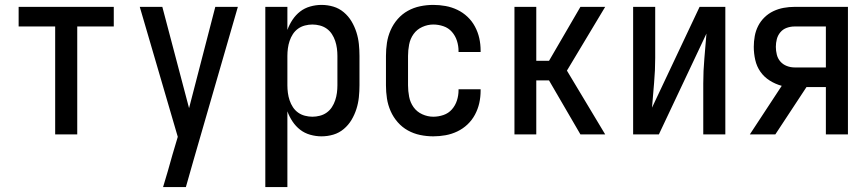

<svg xmlns="http://www.w3.org/2000/svg" viewBox="-20 -548 3540 783"><path d="M205 0V-440H56V-520H444V-440H295V0Z M645 215Q655 182 664.5 149.5Q674 117 683 84L705 10L550 -520H642L751 -107L858 -520H950L769 106L738 215Z M1062 215V-520H1152V-426Q1160 -448 1173 -467.5Q1186 -487 1204 -501Q1222 -515 1245 -521.5Q1268 -528 1291 -528Q1316 -528 1339.5 -521Q1363 -514 1382 -498Q1401 -482 1413.5 -461Q1426 -440 1433.5 -416.5Q1441 -393 1443.5 -368.5Q1446 -344 1446 -320V-200Q1446 -176 1443.5 -151.5Q1441 -127 1433.5 -103.5Q1426 -80 1413.5 -59Q1401 -38 1382 -22Q1363 -6 1339.5 1Q1316 8 1291 8Q1268 8 1245 1.5Q1222 -5 1204 -19Q1186 -33 1173 -52.5Q1160 -72 1152 -94V215ZM1254 -72Q1269 -72 1284.5 -76Q1300 -80 1312.5 -89Q1325 -98 1333.5 -111Q1342 -124 1347 -139Q1352 -154 1354 -169.5Q1356 -185 1356 -200V-320Q1356 -335 1354 -350.5Q1352 -366 1347 -381Q1342 -396 1333.5 -409Q1325 -422 1312.5 -431Q1300 -440 1284.5 -444Q1269 -448 1254 -448Q1239 -448 1223.5 -444Q1208 -440 1195.5 -431Q1183 -422 1174.5 -409Q1166 -396 1161 -381Q1156 -366 1154 -350.5Q1152 -335 1152 -320V-200Q1152 -185 1154 -169.5Q1156 -154 1161 -139Q1166 -124 1174.5 -111Q1183 -98 1195.5 -89Q1208 -80 1223.5 -76Q1239 -72 1254 -72Z M1747 8Q1720 8 1693.5 2.5Q1667 -3 1643.5 -16Q1620 -29 1602 -49.5Q1584 -70 1573 -95Q1562 -120 1558 -146.5Q1554 -173 1554 -200V-320Q1554 -347 1558 -373.5Q1562 -400 1573 -425Q1584 -450 1602 -470.5Q1620 -491 1643.5 -504Q1667 -517 1693.5 -522.5Q1720 -528 1747 -528Q1772 -528 1797 -523.5Q1822 -519 1845 -508Q1868 -497 1886.5 -479.5Q1905 -462 1917 -439.5Q1929 -417 1934.5 -392.5Q1940 -368 1940 -342V-336H1850V-340Q1850 -361 1843.5 -381.5Q1837 -402 1823 -418Q1809 -434 1788.5 -441Q1768 -448 1747 -448Q1724 -448 1702 -438Q1680 -428 1666.5 -409Q1653 -390 1648.5 -366.5Q1644 -343 1644 -320V-200Q1644 -177 1648.5 -153.5Q1653 -130 1666.5 -111Q1680 -92 1702 -82Q1724 -72 1747 -72Q1768 -72 1788.5 -79Q1809 -86 1823 -102Q1837 -118 1843.5 -138.5Q1850 -159 1850 -180V-184H1940V-178Q1940 -152 1934.5 -127.5Q1929 -103 1917 -80.5Q1905 -58 1886.5 -40.5Q1868 -23 1845 -12Q1822 -1 1797 3.5Q1772 8 1747 8Z M2078 0V-520H2167V-300H2219L2347 -520H2448L2292 -260L2448 0H2347L2219 -220H2167V0Z M2562 0V-520H2652V-312Q2652 -261 2647.5 -210.5Q2643 -160 2639 -109L2833 -520H2938V0H2848V-208Q2848 -259 2852.5 -309.5Q2857 -360 2861 -411L2667 0Z M3038 0 3168 -198Q3142 -205 3119 -219.5Q3096 -234 3081 -255.5Q3066 -277 3060 -303.5Q3054 -330 3054 -357Q3054 -379 3058 -401Q3062 -423 3072 -442.5Q3082 -462 3098 -477.5Q3114 -493 3134 -502.5Q3154 -512 3176 -516Q3198 -520 3220 -520H3438V0H3348V-193H3269L3142 0ZM3348 -273V-440H3220Q3204 -440 3188.5 -434.5Q3173 -429 3162.5 -416.5Q3152 -404 3148 -388.5Q3144 -373 3144 -357Q3144 -341 3148 -325Q3152 -309 3162.5 -297Q3173 -285 3188.5 -279Q3204 -273 3220 -273Z"/></svg>

Font: Iosevka Custom Medium
Style: Regular
Weight: 500
Monospace: yes
Designer: Belleve Invis
Foundry: Belleve Invis
Version: Version 32.5.0; ttfautohint (v1.8.4)